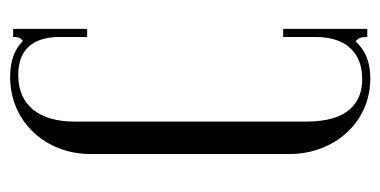

<svg xmlns="http://www.w3.org/2000/svg" viewBox="-206 -539 751 379"><g transform="rotate(-90 169.5 -349.5)"><path d="M55 -153C55 -66 117 6 204 6C237 6 260 -4 277 -23C285 -18 286 -10 286 0H302V-166H286V-102C286 -38 251 -10 203 -10C156 -10 119 -38 119 -120V-578C119 -645 149 -689 211 -689C271 -689 286 -648 286 -607V-553H302V-699H286C286 -689 284 -683 278 -680C262 -696 239 -705 207 -705C118 -705 55 -634 55 -547Z"/></g></svg>

Font: Emberly
Style: Regular
Weight: 400
Designer: Rajesh Rajput
Foundry: Rajesh Rajput
Version: Version 1.000